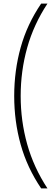

<svg xmlns="http://www.w3.org/2000/svg" viewBox="-20 -828 313 1068"><path d="M209 220Q131 105 95 -24Q59 -153 59 -294Q59 -435 95 -564.2Q131 -693.5 209 -808H244Q167.5 -692 131.2 -562.5Q95 -433 95 -294Q95 -155.5 131.2 -26Q167.5 103.5 244 220Z"/></svg>

Font: Encode Sans Condensed Condensed Thin
Style: Regular
Weight: 100
Width: 3
Designer: Multiple Designers
Foundry: Impallari Type
Version: Version 3.000; ttfautohint (v1.8.3) -l 8 -r 50 -G 200 -x 14 